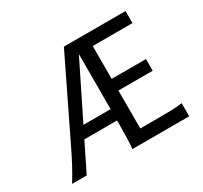

<svg xmlns="http://www.w3.org/2000/svg" viewBox="-147 -913 1174 1113"><g transform="rotate(-30 440.5 -356.5)"><path d="M542 -334.5V-80.6H622.1Q694.8 -80.6 744.1 -81.5Q793.5 -82.5 822.8 -87.9V0H441.9Q443.4 -8.3 444.6 -20.8Q445.8 -33.2 446.5 -54.2Q447.3 -75.2 447.8 -107.4Q448.2 -139.6 448.7 -188H229.5L136.7 0H39.1Q55.7 -26.9 69.3 -51Q83 -75.2 95.5 -98.4Q107.9 -121.6 119.6 -145.3Q131.3 -168.9 144 -194.8L395.5 -712.9H808.1V-632.3H542V-412.6H771.5V-334.5ZM267.1 -263.7H448.7Q449.2 -329.6 449.2 -419.4V-632.3Z"/></g></svg>

Font: Andika FrenchTight
Style: Regular
Weight: 400
Designer: Victor Gaultney, Annie Olsen, Julie Remington, Don Collingsworth, Eric Hays, Becca Hirsbrunner
Foundry: SIL International
Version: Version 5.000 ; Dig1 Dig4Opn Dig7 LnSpcTght